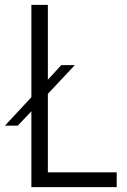

<svg xmlns="http://www.w3.org/2000/svg" viewBox="-49 -770 522 790"><path d="M431.2 -61V0H80.1V-312L23.9 -252.9H-28.8L80.1 -370.1V-750H147.9V-441.9L203.1 -502H258.8L147.9 -383.8V-61Z"/></svg>

Font: Oakes Grotesk
Style: Light
Weight: 300
Designer: Samuel Oakes
Foundry: Samuel Oakes
Version: Version 1.0 | wf-rip DC20170320